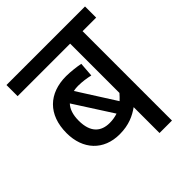

<svg xmlns="http://www.w3.org/2000/svg" viewBox="-177 -731 840 840"><g transform="rotate(-45 243.0 -311.0)"><path d="M486 -553V-622H0V-553H325V-248C317 -239 309 -230 300 -222L190 -395C199 -397 209 -398 219 -398C244 -398 271 -394 292 -389L297 -456C279 -460 240 -465 212 -465C105 -465 37 -401 37 -287C37 -186 99 -119 198 -119C256 -119 294 -138 325 -160V0H402V-553ZM113 -288C113 -324 122 -351 139 -369L252 -193C237 -188 221 -185 202 -185C150 -185 113 -214 113 -288Z"/></g></svg>

Font: Noto Sans Condensed
Style: Italic
Weight: 400
Width: 3
Italic angle: -12°
Designer: Monotype Design Team
Foundry: Monotype Imaging Inc.
Version: Version 2.013